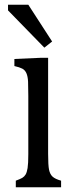

<svg xmlns="http://www.w3.org/2000/svg" viewBox="-20 -794 318 814"><path d="M47 -28Q66 -35 74.5 -40Q83 -45 88.5 -54Q94 -63 97 -81.5Q100 -100 100 -141V-388Q100 -425 99 -447.5Q98 -470 92 -483.5Q86 -497 74.5 -503Q63 -509 41 -514V-544L154 -549H184V-142Q184 -93 188 -74Q192 -55 203 -45Q214 -35 239 -28V0H47ZM100 -774 201 -618 168 -592 14 -750V-774Z"/></svg>

Font: Myanglish
Style: Regular
Weight: 400
Designer: KyawKyaw ( MaYenGone)
Foundry: TattooFont3D
Version: Version 1.003 December 13, 2014